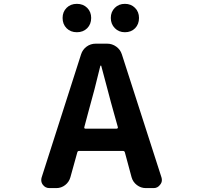

<svg xmlns="http://www.w3.org/2000/svg" viewBox="-20 -964 1040 984"><path d="M620.1 -798.8Q588.9 -798.8 568.4 -819.8Q547.9 -840.8 547.9 -872.1Q547.9 -903.3 568.4 -923.8Q588.9 -944.3 620.1 -944.3Q651.4 -944.3 671.9 -923.8Q692.4 -903.3 692.4 -872.1Q692.4 -839.8 672.4 -819.3Q652.3 -798.8 620.1 -798.8ZM300.8 -872.1Q300.8 -903.3 321.3 -923.8Q341.8 -944.3 374 -944.3Q406.2 -944.3 426.8 -923.8Q447.3 -903.3 447.3 -872.1Q447.3 -839.8 426.8 -819.3Q406.2 -798.8 374 -798.8Q341.8 -798.8 321.3 -819.3Q300.8 -839.8 300.8 -872.1ZM412.1 -312.5Q411.1 -309.6 412.6 -307.1Q414.1 -304.7 417 -304.7H578.1Q581.1 -304.7 583 -307.1Q585 -309.6 584 -312.5L563.5 -385.7Q550.8 -429.7 528.3 -516.1Q505.9 -602.5 499 -626Q499 -627.9 497.1 -627.9Q495.1 -627.9 494.1 -626Q465.8 -506.8 431.6 -385.7ZM727.5 0Q702.1 0 681.6 -15.6Q661.1 -31.2 654.3 -55.7L620.1 -182.6Q618.2 -190.4 610.4 -190.4H384.8Q377.9 -190.4 376 -182.6L340.8 -55.7Q334 -31.2 314 -15.6Q293.9 0 268.6 0H233.4Q211.9 0 199.2 -17.6Q191.4 -28.3 191.4 -41Q191.4 -47.9 193.4 -54.7L395.5 -685.5Q403.3 -710 423.8 -725.1Q444.3 -740.2 470.7 -740.2H529.3Q554.7 -740.2 575.7 -725.1Q596.7 -710 604.5 -685.5L807.6 -54.7Q809.6 -47.9 809.6 -41Q809.6 -28.3 800.8 -17.6Q788.1 0 767.6 0Z"/></svg>

Font: Gen Jyuu Gothic Monospace Bold
Style: Bold
Weight: 700
Designer: [Source Han Sans]
Ryoko NISHIZUKA  (kana & ideographs); Paul D. Hunt (Latin, Greek & Cyrillic); Wenlong ZHANG  (bopomofo
Version: Version 1.002.20150607